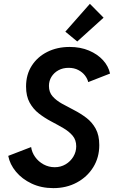

<svg xmlns="http://www.w3.org/2000/svg" viewBox="-20 -972 594 1000"><path d="M257.8 7.8Q194.8 7.8 144.8 -15.9Q94.7 -39.6 63 -77.9Q31.2 -116.2 22.9 -160.2L142.1 -206.1Q146 -178.2 163.1 -154.3Q180.2 -130.4 207 -115.7Q233.9 -101.1 265.1 -101.1Q296.4 -101.1 321.8 -116.2Q347.2 -131.3 362.1 -156.2Q377 -181.2 377 -210Q377 -243.2 358.2 -265.4Q339.4 -287.6 309.6 -304.9Q279.8 -322.3 246.3 -339.8Q212.9 -357.4 183.1 -380.4Q153.3 -403.3 134.5 -437.3Q115.7 -471.2 115.7 -521.5Q115.7 -583.5 145.3 -629.6Q174.8 -675.8 226.3 -701.7Q277.8 -727.5 342.8 -727.5Q398.9 -727.5 443.4 -708.7Q487.8 -689.9 516.4 -658.7Q544.9 -627.4 553.2 -588.9L439.5 -544.4Q435.5 -562 422.4 -579.1Q409.2 -596.2 387.7 -607.4Q366.2 -618.7 337.4 -618.7Q307.1 -618.7 284.2 -606Q261.2 -593.3 248 -572Q234.9 -550.8 234.9 -524.4Q234.9 -491.7 253.9 -470.2Q272.9 -448.7 302.7 -432.1Q332.5 -415.5 366 -398.4Q399.4 -381.3 429.4 -358.6Q459.5 -335.9 478.3 -301.8Q497.1 -267.6 497.1 -216.3Q497.1 -151.9 465.8 -101.3Q434.6 -50.8 380.4 -21.5Q326.2 7.8 257.8 7.8ZM382.3 -755.9 320.3 -807.1 448.2 -952.1 519.5 -879.9Z"/></svg>

Font: Reddit Sans SemiBold
Style: Italic
Weight: 600
Italic angle: -11.25°
Designer: Stephen Hutchings
Version: Version 1.013